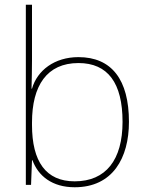

<svg xmlns="http://www.w3.org/2000/svg" viewBox="-20 -780 623 810"><path d="M115 -525V-760H89V0H111L115 -104H117C141 -38 200 10 295 10C456 10 524 -114 524 -266C524 -444 451 -539 311 -539C210 -539 137 -483 115 -406H113C114 -439 115 -493 115 -525ZM311 -514C435 -514 497 -430 497 -266C497 -106 427 -15 295 -15C174 -15 115 -98 115 -253V-263C115 -419 178 -514 311 -514Z"/></svg>

Font: Noto Sans Arabic UI Th
Style: Regular
Weight: 100
Designer: Monotype Design Team, Nadine Chahine and Nizar Qandah
Foundry: Monotype Imaging Inc.
Version: Version 2.010